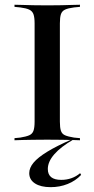

<svg xmlns="http://www.w3.org/2000/svg" viewBox="-20 -591 397 809"><path d="M169.4 -2.4Q142.7 -2.4 119.4 -2Q96 -1.6 76.2 -1.2Q56.5 -0.8 41.1 0V-8.9L65.3 -11.3Q90.3 -15.3 103.2 -21Q116.1 -26.6 121 -39.9Q125.8 -53.2 125.8 -78.2V-492.7Q125.8 -517.7 121 -531Q116.1 -544.4 103.2 -550.4Q90.3 -556.5 65.3 -559.7L41.1 -562.1V-571Q56.5 -571 76.2 -570.2Q96 -569.4 119.4 -569Q142.7 -568.5 169.4 -568.5H179H188.7Q215.3 -568.5 238.7 -569Q262.1 -569.4 281.9 -570.2Q301.6 -571 316.9 -571V-562.1L291.9 -559.7Q266.9 -556.5 254 -550.4Q241.1 -544.4 236.7 -531Q232.3 -517.7 232.3 -492.7V-78.2Q232.3 -53.2 236.7 -39.9Q241.1 -26.6 254 -21Q266.9 -15.3 291.9 -11.3L316.9 -8.9V0Q301.6 -0.8 281.9 -1.2Q262.1 -1.6 238.7 -2Q215.3 -2.4 188.7 -2.4H179ZM193.5 197.6Q151.6 197.6 127.4 181.9Q103.2 166.1 103.2 138.7Q103.2 116.1 121.4 94.4Q139.5 72.6 179 48.4Q218.5 24.2 281.5 -3.2H289.5Q236.3 27.4 208.9 58.9Q181.5 90.3 181.5 121Q181.5 166.9 237.9 166.9Q283.9 166.9 317.7 138.7L321.8 146Q298.4 171 264.9 184.3Q231.5 197.6 193.5 197.6Z"/></svg>

Font: Playfair 144pt SemiExpanded SemiBold
Style: Regular
Weight: 600
Width: 6
Designer: Claus Eggers Sørensen
Foundry: Claus Eggers Sørensen
Version: Version 2.203